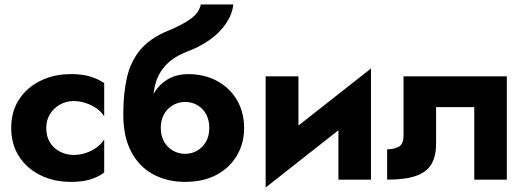

<svg xmlns="http://www.w3.org/2000/svg" viewBox="-20 -800 2357 855"><path d="M186 -230Q186 -264 202 -291Q218 -318 246.5 -334Q275 -350 308 -350Q333 -350 359 -342Q385 -334 407.5 -319Q430 -304 444 -282V-430Q420 -447 384 -458.5Q348 -470 296 -470Q220 -470 159.5 -440Q99 -410 64.5 -356.5Q30 -303 30 -230Q30 -158 64.5 -104Q99 -50 159.5 -20Q220 10 296 10Q348 10 384 -1.5Q420 -13 444 -32V-179Q430 -157 408.5 -142Q387 -127 361.5 -118.5Q336 -110 308 -110Q275 -110 246.5 -125Q218 -140 202 -166.5Q186 -193 186 -230Z M805 -346Q834 -346 858.5 -332Q883 -318 897.5 -292Q912 -266 912 -230Q912 -194 897 -168.5Q882 -143 858 -129Q834 -115 804 -115Q775 -115 750.5 -129Q726 -143 711 -168.5Q696 -194 696 -230L529 -290Q529 -191 564.5 -124Q600 -57 662.5 -23.5Q725 10 804 10Q885 10 943.5 -21Q1002 -52 1034.5 -106.5Q1067 -161 1067 -230Q1067 -300 1035.5 -354Q1004 -408 947.5 -439Q891 -470 817 -470ZM629 -230H696Q696 -258 705 -279.5Q714 -301 729.5 -316Q745 -331 764.5 -338.5Q784 -346 805 -346L817 -470Q774 -470 739.5 -453.5Q705 -437 680 -406Q655 -375 642 -330.5Q629 -286 629 -230ZM529 -290 686 -231 661 -340Q661 -390 674.5 -434.5Q688 -479 722.5 -514Q757 -549 818 -572Q873 -593 916.5 -624.5Q960 -656 987 -696Q1014 -736 1019 -780H874Q867 -744 830.5 -717Q794 -690 726 -662Q648 -630 605 -578.5Q562 -527 545.5 -455.5Q529 -384 529 -290Z M1627 -330 1632 -495 1168 -130 1163 35ZM1309 -460H1163V35L1309 -106ZM1632 -495 1487 -354V0H1632Z M2237 -460H1777V-197Q1777 -158 1755.5 -146.5Q1734 -135 1704 -135V0Q1787 0 1834.5 -17.5Q1882 -35 1902 -70.5Q1922 -106 1922 -160V-323H2092V0H2237Z"/></svg>

Font: Jost
Style: Bold
Weight: 700
Version: Version 3.710